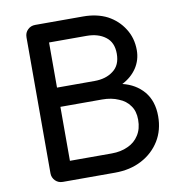

<svg xmlns="http://www.w3.org/2000/svg" viewBox="-85 -861 894 941"><g transform="rotate(-10 361.5 -390.5)"><path d="M152.3 0Q129.9 0 115.2 -14.6Q99.6 -30.3 99.6 -51.8Q99.6 -277.3 99.6 -728.5Q99.6 -752 115.2 -766.6Q129.9 -781.2 152.3 -781.2Q231.4 -781.2 390.6 -781.2Q459 -781.2 510.7 -754.9Q561.5 -727.5 590.8 -680.7Q621.1 -633.8 621.1 -573.2Q621.1 -524.4 594.7 -484.4Q568.4 -445.3 522.5 -421.9Q587.9 -406.2 627.9 -359.4Q668 -311.5 668 -236.3Q668 -167 635.7 -114.3Q602.5 -60.5 544.9 -30.3Q487.3 0 412.1 0Q325.2 0 152.3 0ZM204.1 -95.7Q255.9 -95.7 412.1 -95.7Q458 -95.7 493.2 -112.3Q528.3 -127.9 547.9 -159.2Q568.4 -190.4 568.4 -236.3Q568.4 -279.3 547.9 -306.6Q528.3 -335 493.2 -348.6Q458 -364.3 412.1 -364.3Q342.8 -364.3 204.1 -364.3Q204.1 -296.9 204.1 -95.7ZM204.1 -460Q251 -460 390.6 -460Q448.2 -460 484.4 -488.3Q521.5 -515.6 521.5 -573.2Q521.5 -629.9 484.4 -657.2Q448.2 -684.6 390.6 -684.6Q329.1 -684.6 204.1 -684.6Q204.1 -628.9 204.1 -460Z"/></g></svg>

Font: Abed
Style: Bold
Weight: 700
Designer: Johan Aakerlund
Version: Version 3.105